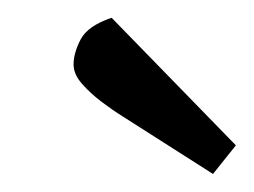

<svg xmlns="http://www.w3.org/2000/svg" viewBox="-20 -753 283 214"><path d="M217.4 -559.1 116.2 -623.6Q105.7 -630.1 93.1 -639.6Q80.6 -649.1 71.3 -659.7Q62 -670.4 62 -681.1Q62 -694 69.9 -709.1Q77.8 -724.2 104.4 -733.2L242.9 -591Z"/></svg>

Font: Faustina Light
Style: Italic
Weight: 300
Italic angle: -8°
Designer: Alfonso Garcia
Foundry: http://www.omnibus-type.com
Version: Version 1.200